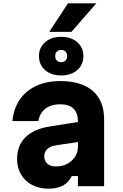

<svg xmlns="http://www.w3.org/2000/svg" viewBox="-20 -1123 740 1158"><path d="M461 -389V-268L314 -246Q282 -241 264.5 -223.5Q247 -206 247 -180Q247 -152 265.5 -135.5Q284 -119 319 -119Q356 -119 385.5 -135Q415 -151 432.5 -177.5Q450 -204 450 -236V-390Q450 -441 423.5 -467.5Q397 -494 343 -494Q307 -494 279 -482Q251 -470 234 -447.5Q217 -425 211 -393H55Q62 -468 99 -522Q136 -576 198.5 -605Q261 -634 344 -634Q472 -634 540 -574.5Q608 -515 608 -402V0H450V-61H413Q395 -24 361 -4.5Q327 15 273 15Q217 15 174 -7.5Q131 -30 107 -70.5Q83 -111 83 -164Q83 -245 133.5 -295Q184 -345 279 -360ZM349 -668Q289 -668 252 -700.5Q215 -733 215 -785Q215 -836 252 -868.5Q289 -901 349 -901Q409 -901 446 -868.5Q483 -836 483 -785Q483 -733 446 -700.5Q409 -668 349 -668ZM349 -748Q365 -748 375 -758Q385 -768 385 -784Q385 -802 375 -812Q365 -822 349 -822Q333 -822 323 -812Q313 -802 313 -785Q313 -768 323 -758Q333 -748 349 -748ZM277 -931 390 -1103H561L411 -931Z"/></svg>

Font: Martian Mono
Style: Bold
Weight: 700
Designer: Roman Shamin
Foundry: Evil Martians
Version: Version 1.000